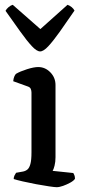

<svg xmlns="http://www.w3.org/2000/svg" viewBox="-20 -779 353 799"><path d="M216 0Q208 0 184 -3.5Q160 -7 130.5 -12.5Q101 -18 75 -24Q49 -30 37 -34Q37 -42 40.5 -49Q44 -56 47 -60L75 -65Q86 -67 94 -73.5Q102 -80 106.5 -96.5Q111 -113 111 -145V-394Q111 -402 108 -409Q105 -416 96 -419L35 -441Q36 -452 39.5 -460.5Q43 -469 47 -472Q64 -482 92.5 -491Q121 -500 139 -500Q168 -500 189.5 -478Q211 -456 211 -425V-125Q211 -105 207 -89.5Q203 -74 199 -68L285 -59Q287 -56 289.5 -50Q292 -44 292 -35Q287 -27 272.5 -19Q258 -11 242.5 -5.5Q227 0 216 0ZM147 -565Q133 -565 112.5 -587Q92 -609 64.5 -647.5Q37 -686 3 -734Q7 -742 16 -749.5Q25 -757 33 -759L148 -658L261 -759Q270 -756 278 -749.5Q286 -743 290 -735Q256 -685 228.5 -646.5Q201 -608 181 -586.5Q161 -565 147 -565Z"/></svg>

Font: Texturina Medium 12pt Medium
Style: Regular
Weight: 500
Version: Version 1.002